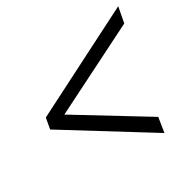

<svg xmlns="http://www.w3.org/2000/svg" viewBox="-137 -724 849 855"><g transform="rotate(-30 288.0 -296.0)"><path d="M39 -268 49 -324 576 -592 561 -512 127 -294 484 -76 472 0Z"/></g></svg>

Font: Bai Jamjuree
Style: Italic
Weight: 400
Italic angle: -10°
Version: Version 1.000; ttfautohint (v1.6)